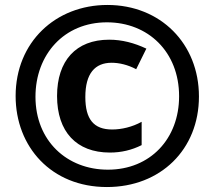

<svg xmlns="http://www.w3.org/2000/svg" viewBox="-20 -744 865 774"><path d="M411 10C627 10 782 -141 782 -355C782 -568 627 -724 413 -724C204 -724 43 -574 43 -357C43 -152 187 10 411 10ZM415 -60C250 -60 123 -176 123 -354C123 -524 238 -654 411 -654C577 -654 702 -535 702 -356C702 -185 586 -60 415 -60ZM423 -129C469 -129 511 -139 551 -159V-253C513 -232 470 -222 432 -222C358 -222 324 -263 324 -353C324 -448 363 -491 430 -491C460 -491 495 -483 529 -465L570 -548C521 -571 472 -584 420 -584C286 -584 210 -499 210 -357C210 -213 288 -129 423 -129Z"/></svg>

Font: Noto Sans Myanmar ExtraCondensed ExtraBold
Style: Regular
Weight: 800
Width: 2
Designer: Monotype Design Team
Foundry: Monotype Imaging Inc.
Version: Version 2.107